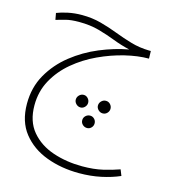

<svg xmlns="http://www.w3.org/2000/svg" viewBox="-110 -565 848 929"><g transform="rotate(15 314.0 -100.5)"><path d="M370 271Q281 271 206 243Q131 215 85.5 157.5Q40 100 40 11Q40 -71 77 -136Q114 -201 174.5 -249Q235 -297 307 -327Q379 -357 450 -370Q407 -380 367 -395.5Q327 -411 282.5 -423.5Q238 -436 182 -436Q141 -436 115 -429Q89 -422 68 -416L62 -449Q84 -458 117 -465Q150 -472 187 -472Q238 -472 282.5 -460Q327 -448 368.5 -432Q410 -416 453 -403.5Q496 -391 544 -390H553L554 -352Q499 -352 435 -336.5Q371 -321 307.5 -291.5Q244 -262 192 -218.5Q140 -175 108.5 -118Q77 -61 77 9Q77 89 119 139Q161 189 229 212Q297 235 376 235Q434 235 479 224.5Q524 214 560 201L572 231Q531 249 479.5 260Q428 271 370 271ZM295 -38Q282 -38 272.5 -47.5Q263 -57 263 -69Q263 -82 272.5 -91.5Q282 -101 295 -101Q307 -101 316 -91.5Q325 -82 325 -69Q325 -57 316 -47.5Q307 -38 295 -38ZM406 -38Q393 -38 383.5 -47.5Q374 -57 374 -69Q374 -82 383.5 -91.5Q393 -101 406 -101Q419 -101 428 -91.5Q437 -82 437 -69Q437 -57 428 -47.5Q419 -38 406 -38ZM351 50Q338 50 328.5 41Q319 32 319 19Q319 6 328.5 -3Q338 -12 351 -12Q363 -12 372 -3Q381 6 381 19Q381 32 372 41Q363 50 351 50Z"/></g></svg>

Font: Noto Sans Arabic UI XLt
Style: Regular
Weight: 200
Designer: Monotype Design Team, Nadine Chahine and Nizar Qandah
Foundry: Monotype Imaging Inc.
Version: Version 2.010; ttfautohint (v1.8.4.7-5d5b)